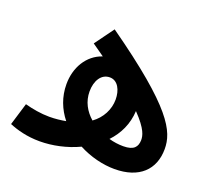

<svg xmlns="http://www.w3.org/2000/svg" viewBox="-99 -666 884 801"><g transform="rotate(20 343.5 -265.0)"><path d="M480 9C589 9 649 -49 649 -141C649 -219 607 -309 282 -539L220 -454C239 -441 257 -428 274 -416C208 -394 171 -329 171 -256C171 -199 191 -150 223 -110C201 -106 177 -103 150 -103C113 -103 74 -110 41 -119L11 -20C45 -6 90 7 147 7C203 7 265 -6 320 -32C371 -5 429 9 480 9ZM272 -260C272 -307 294 -344 332 -344C368 -344 386 -306 386 -265C386 -221 364 -178 325 -150C293 -178 272 -215 272 -260ZM544 -142C543 -113 530 -93 482 -93C461 -93 439 -96 418 -102C455 -141 479 -190 482 -249C540 -189 544 -161 544 -142Z"/></g></svg>

Font: Noto Sans Arabic Cond SemBd
Style: Regular
Weight: 600
Width: 3
Designer: Monotype Design Team, Nadine Chahine, Nizar Qandah and Khaled Hosny
Foundry: Monotype Imaging Inc.
Version: Version 2.012